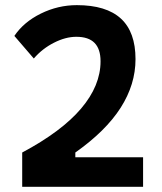

<svg xmlns="http://www.w3.org/2000/svg" viewBox="-20 -723 626 743"><path d="M65.9 0V-132.8Q218.8 -214.4 293.9 -303Q369.1 -391.6 369.1 -485.8Q369.1 -533.2 345.9 -556.9Q322.7 -580.6 275.4 -580.6Q233.8 -580.6 188.7 -557.6Q143.6 -534.7 110.8 -496.6L35.6 -584Q71.7 -637.8 138.2 -670.5Q204.6 -703.1 277.3 -703.1Q391.1 -703.1 447.8 -651.1Q504.4 -599.1 504.4 -494.1Q504.4 -396.1 446.8 -305.9Q389.2 -215.8 271.5 -132.8V0ZM95.2 0V-114.3H533.7V0Z"/></svg>

Font: Cascadia Code
Style: Regular
Weight: 400
Monospace: yes
Designer: Aaron Bell
Foundry: Saja Typeworks
Version: Version 2106.017